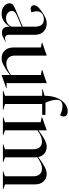

<svg xmlns="http://www.w3.org/2000/svg" viewBox="712 -1526 829 2292"><g transform="rotate(90 1126.0 -379.5)"><path d="M19 -80Q19 -103 34.5 -118Q50 -133 96 -152L298 -236V-379Q298 -437 275.5 -463Q253 -489 210 -489Q167 -489 140.5 -466Q114 -443 114 -404Q114 -376 126 -344Q110 -331 87 -331Q66 -331 54 -342Q42 -353 42 -373Q42 -394 60 -415.5Q78 -437 123 -468Q167 -498 197.5 -510.5Q228 -523 258 -523Q318 -523 356.5 -485.5Q395 -448 395 -381V-66Q395 -48 406.5 -36.5Q418 -25 435 -25Q454 -25 477 -35V-30Q438 -8 415 2Q392 12 369 12Q336 12 317 -8.5Q298 -29 298 -68V-87Q277 -43 236.5 -14Q196 15 143 15Q105 15 77 1.5Q49 -12 34 -34Q19 -56 19 -80ZM199 -37Q233 -37 260.5 -57Q288 -77 298 -106V-224L170 -170Q135 -155 122.5 -142Q110 -129 110 -110Q110 -79 134.5 -58Q159 -37 199 -37Z M546 -128V-453L489 -465V-470L642 -523H643V-144Q643 -94 669 -67.5Q695 -41 738 -41Q772 -41 802.5 -54Q833 -67 875 -96V-453L815 -465V-470L971 -523H972V-45L1031 -44V-39L876 15H875V-84Q808 -34 761 -9.5Q714 15 677 15Q617 15 581.5 -23.5Q546 -62 546 -128Z M1065 -5 1123 -25V-469H1044V-474L1123 -498Q1123 -586 1150 -648.5Q1177 -711 1219.5 -742.5Q1262 -774 1308 -774Q1338 -774 1354 -760.5Q1370 -747 1370 -724Q1370 -711 1365.5 -702Q1361 -693 1354 -683Q1298 -711 1245 -711Q1207 -711 1189 -693.5Q1171 -676 1171 -639Q1171 -608 1181 -573Q1191 -538 1205 -508H1351V-469H1221V-25L1291 -5V0H1065Z M1379 -5 1438 -25V-451L1379 -463V-468L1534 -523H1535V-425Q1600 -474 1647 -498.5Q1694 -523 1731 -523Q1778 -523 1811 -496.5Q1844 -470 1854 -422Q1923 -473 1970.5 -498Q2018 -523 2054 -523Q2112 -523 2146.5 -484.5Q2181 -446 2181 -380V-25L2238 -5V0H2026V-5L2084 -25V-364Q2084 -414 2058.5 -440.5Q2033 -467 1992 -467Q1961 -467 1930 -453.5Q1899 -440 1856 -410Q1858 -392 1858 -380V-25L1914 -5V0H1703V-5L1761 -25V-364Q1761 -415 1735.5 -441Q1710 -467 1668 -467Q1637 -467 1606.5 -454Q1576 -441 1535 -412V-25L1593 -5V0H1379Z"/></g></svg>

Font: Nyght Serif
Style: Regular
Weight: 400
Designer: Maksym Kobuzan
Version: Version 0.410